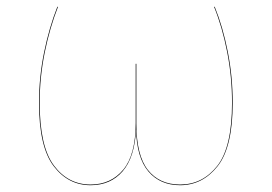

<svg xmlns="http://www.w3.org/2000/svg" viewBox="-20 -537 801 566"><path d="M666 -234Q666 -103 621.5 -47Q577 9 511 9Q452 9 417.5 -31.5Q383 -72 381 -155Q377 -73 341.5 -32Q306 9 247 9Q181 9 138 -47.5Q95 -104 95 -234Q95 -310 110 -383Q125 -456 149 -517H151Q127 -456 112 -383Q97 -310 97 -234Q97 -105 139 -49Q181 7 247 7Q307 7 343.5 -37Q380 -81 380 -175V-349H382V-173Q382 -79 416 -36Q450 7 511 7Q577 7 620.5 -48Q664 -103 664 -234Q664 -311 649.5 -384.5Q635 -458 611 -517H613Q637 -458 651.5 -384.5Q666 -311 666 -234Z"/></svg>

Font: FiraGO Two
Style: Regular
Weight: 100
Designer: bBox Type
Foundry: bBox Type GmbH
Version: Version 1.001